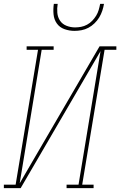

<svg xmlns="http://www.w3.org/2000/svg" viewBox="-57 -975 623 995"><path d="M-37 0V-18H24L140 -717H81V-735H221V-717H159L45 -25L459 -735H546V-717H485L369 -18H428V0H288V-18H350L464 -710L50 0ZM329 -815Q302 -815 277 -824Q252 -833 237.5 -853.5Q223 -874 220.5 -901Q218 -928 222 -955H242Q238 -932 240 -909Q242 -886 254 -868Q266 -850 287.5 -841.5Q309 -833 332 -833Q348 -833 363.5 -836Q379 -839 394 -847Q409 -855 421 -867.5Q433 -880 441.5 -894Q450 -908 454.5 -923.5Q459 -939 462 -955H482Q479 -937 473 -919Q467 -901 457 -884.5Q447 -868 432.5 -854Q418 -840 401 -831Q384 -822 365.5 -818.5Q347 -815 329 -815Z"/></svg>

Font: Iosevka Slab Thin
Style: Italic
Weight: 100
Italic angle: -9°
Monospace: yes
Designer: Belleve Invis
Foundry: Belleve Invis
Version: Version 11.1.1; ttfautohint (v1.8.3)